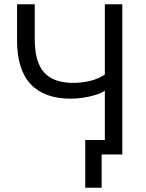

<svg xmlns="http://www.w3.org/2000/svg" viewBox="-20 -725 687 901"><path d="M457 156H380V-68H511V0H457ZM472 0V-299Q453 -287 426.5 -279Q400 -271 370.5 -266.5Q341 -262 311 -262Q188 -262 124 -330Q60 -398 60 -536V-705H143V-542Q143 -433 187.5 -384.5Q232 -336 323 -336Q363 -336 401.5 -345Q440 -354 472 -375V-705H554V0Z"/></svg>

Font: Nunito Sans 10pt SemiCondensed
Style: Regular
Weight: 400
Width: 4
Designer: Vernon Adams
Foundry: Vernon Adams
Version: Version 3.101;gftools[0.9.27]